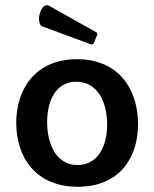

<svg xmlns="http://www.w3.org/2000/svg" viewBox="-20 -701 589 733"><path d="M274 -475C116 -475 42 -362 42 -232C42 -102 115 12 277 12C435 12 507 -97 507 -227C507 -357 436 -475 274 -475ZM276 -71C195 -71 160 -150 160 -235C160 -318 194 -389 271 -389C353 -389 389 -311 389 -226C389 -143 354 -71 276 -71ZM337 -534 352 -570 349 -577 169 -678C165 -680 162 -681 159 -681C141 -681 129 -652 129 -629C129 -615 133 -603 142 -600L329 -531Z"/></svg>

Font: Quattrocento Sans
Style: Bold
Weight: 700
Designer: Pablo Impallari
Foundry: Pablo Impallari, Igino Marini, Brenda Gallo
Version: Version 2.000